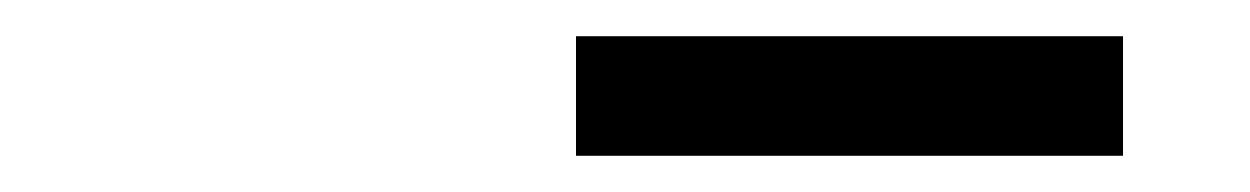

<svg xmlns="http://www.w3.org/2000/svg" viewBox="-20 -741 690 106"><path d="M298 -655V-721H600V-655Z"/></svg>

Font: Azeret Mono Thin Light
Style: Regular
Weight: 300
Version: Version 1.002